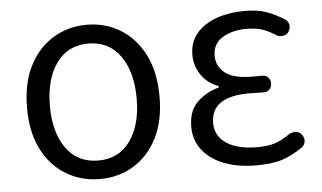

<svg xmlns="http://www.w3.org/2000/svg" viewBox="-44 -622 1178 703"><g transform="rotate(-5 544.5 -270.5)"><path d="M297 13Q229 13 173.5 -20Q118 -53 85.5 -116Q53 -179 53 -269Q53 -360 85.5 -423.5Q118 -487 173.5 -520.5Q229 -554 297 -554Q365 -554 420 -520.5Q475 -487 507.5 -423.5Q540 -360 540 -269Q540 -179 507.5 -116Q475 -53 420 -20Q365 13 297 13ZM297 -55Q372 -55 414 -113.5Q456 -172 456 -269Q456 -367 414 -426Q372 -485 297 -485Q221 -485 179 -426Q137 -367 137 -269Q137 -172 179 -113.5Q221 -55 297 -55Z M871 13Q804 13 753.5 -6.5Q703 -26 674.5 -62.5Q646 -99 646 -148Q646 -207 679.5 -239Q713 -271 759 -283V-288Q717 -304 695 -337.5Q673 -371 673 -409Q673 -458 701 -490Q729 -522 775 -538Q821 -554 875 -554Q925 -554 957 -542.5Q989 -531 1021 -511Q1033 -504 1036 -491.5Q1039 -479 1032 -466Q1025 -454 1012.5 -451.5Q1000 -449 988 -454Q962 -471 938.5 -479.5Q915 -488 877 -488Q826 -488 790 -466Q754 -444 754 -400Q754 -361 785 -336.5Q816 -312 884 -312Q897 -312 903.5 -312Q910 -312 919 -312Q933 -313 942 -304.5Q951 -296 951 -281Q951 -267 942 -258.5Q933 -250 919 -251Q907 -251 895 -251.5Q883 -252 868 -252Q727 -252 727 -155Q727 -107 768 -80Q809 -53 879 -53Q920 -53 946 -61.5Q972 -70 1003 -92Q1016 -98 1028.5 -96Q1041 -94 1049 -82Q1057 -70 1054.5 -57Q1052 -44 1040 -36Q1000 -9 964 2Q928 13 871 13Z"/></g></svg>

Font: Chiron GoRound TC N
Style: Regular
Weight: 350
Designer: Ryoko NISHIZUKA 西塚涼子 (kana, bopomofo & ideographs); Paul D. Hunt (Latin, Greek & Cyrillic); Sandoll Communications 산돌커뮤니
Foundry: Adobe
Version: Version 1.000;hotconv 1.1.1;makeotfexe 2.6.0